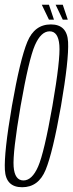

<svg xmlns="http://www.w3.org/2000/svg" viewBox="-22 -782 306 806"><path d="M71 4Q139.5 4 169.5 -68.8Q199.5 -141.5 234 -337Q267.5 -532 263.8 -605.8Q260 -679.5 191.5 -679.5Q123 -679.5 92.8 -606.5Q62.5 -533.5 28 -337Q-5.5 -141.5 -1.5 -68.8Q2.5 4 71 4ZM76.5 -24.5Q39.5 -24.5 35.2 -82.8Q31 -141 64.5 -337Q99 -533.5 124.5 -592Q150 -650.5 186.5 -650.5Q222.5 -650.5 227.2 -592.2Q232 -534 198 -337Q163.5 -141 138 -82.8Q112.5 -24.5 76.5 -24.5ZM241.5 -699.5H262.5L241.5 -762H211.5ZM183.5 -699.5H204.5L183.5 -762H153.5Z"/></svg>

Font: Anybody ExtraCondensed ExtraLight
Style: Italic
Weight: 250
Width: 2
Italic angle: -10°
Version: Version 1.113;gftools[0.9.25]